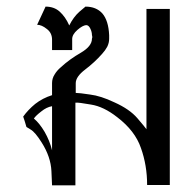

<svg xmlns="http://www.w3.org/2000/svg" viewBox="-20 -558 591 578"><path d="M420.9 -531.2Q420.9 -440.4 420.9 -168.9Q417 -174.8 393.6 -202.1Q370.1 -229.5 324.2 -250Q283.2 -269.5 251 -273.4Q218.8 -278.3 208 -278.3Q208 -288.1 208 -307.6Q208 -327.1 236.3 -348.6Q264.6 -370.1 287.1 -395.5Q296.9 -406.2 302.7 -417Q308.6 -428.7 308.6 -441.4Q308.6 -444.3 308.6 -452.1Q306.6 -496.1 288.1 -517.6Q269.5 -538.1 237.3 -538.1Q237.3 -538.1 218.8 -522.5Q201.2 -506.8 188.5 -481.4Q176.8 -507.8 159.2 -523.4Q142.6 -538.1 117.2 -538.1Q108.4 -519.5 91.8 -483.4Q105.5 -483.4 121.1 -470.7Q136.7 -459 136.7 -438.5Q136.7 -427.7 136.7 -407.2Q152.3 -407.2 197.3 -407.2Q197.3 -415 197.3 -440.4Q197.3 -454.1 212.9 -467.8Q228.5 -481.4 239.3 -482.4Q247.1 -482.4 252 -471.7Q256.8 -461.9 256.8 -452.1Q257.8 -450.2 257.8 -445.3Q256.8 -441.4 256.8 -441.4Q256.8 -418.9 223.6 -399.4Q189.5 -379.9 163.1 -355.5Q151.4 -345.7 144.5 -334Q136.7 -322.3 136.7 -307.6Q136.7 -295.9 136.7 -271.5Q108.4 -262.7 85.9 -245.1Q64.5 -227.5 49.8 -207Q53.7 -196.3 59.6 -175.8Q59.6 -175.8 72.3 -168Q85.9 -160.2 105.5 -128.9Q132.8 -85.9 134.8 -43Q136.7 0 136.7 0Q144.5 0 159.2 0Q170.9 0 207 0Q207 -62.5 207 -249Q215.8 -250 253.9 -243.2Q292 -237.3 333 -205.1Q386.7 -164.1 404.3 -112.3Q422.9 -60.5 422.9 -1Q445.3 -1 491.2 -1Q491.2 -133.8 491.2 -531.2Q473.6 -531.2 420.9 -531.2ZM136.7 -105.5Q129.9 -133.8 114.3 -161.1Q98.6 -187.5 82 -201.2Q87.9 -210 104.5 -222.7Q120.1 -235.4 136.7 -238.3Q136.7 -193.4 136.7 -105.5Z"/></svg>

Font: BSRU BANSOMDEJ
Style: Regular
Weight: 400
Designer: Wisit Potiwat
Version: Version 1.000;PS 002.000;hotconv 1.0.70;makeotf.lib2.5.58329